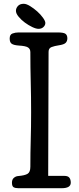

<svg xmlns="http://www.w3.org/2000/svg" viewBox="-20 -992 414 1012"><path d="M64 -935Q64 -949 74.5 -960.5Q85 -972 105 -972Q119 -972 138.5 -960Q158 -948 176 -932Q194 -916 206.5 -898.5Q219 -881 219 -871Q219 -859 209 -849.5Q199 -840 183 -840Q170 -840 150 -849.5Q130 -859 111 -873Q92 -887 78 -904Q64 -921 64 -935ZM234 -65H319Q338 -65 345.5 -55.5Q353 -46 353 -29Q353 0 305 0H77Q61 0 52 -5Q43 -10 43 -29Q43 -46 53 -54.5Q63 -63 75 -64Q111 -67 125.5 -76Q140 -85 140 -113Q140 -187 142 -254.5Q144 -322 144 -401Q144 -481 142 -559Q140 -637 140 -717Q140 -734 127.5 -742Q115 -750 78 -752Q52 -754 41.5 -761.5Q31 -769 31 -789Q31 -810 46 -815.5Q61 -821 78 -821H284Q316 -821 325.5 -813.5Q335 -806 335 -790Q335 -775 326 -766Q317 -757 289 -753Q268 -750 252 -744Q236 -738 236 -719Z"/></svg>

Font: Life Savers ExtraBold
Style: Regular
Weight: 800
Designer: Pablo Impallari, Rodrigo Fuenzalida, Brenda Gallo
Foundry: Pablo Impallari, Rodrigo Fuenzalida, Brenda Gallo
Version: Version 3.001; ttfautohint (v0.95) -l 8 -r 50 -G 200 -x 14 -